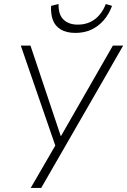

<svg xmlns="http://www.w3.org/2000/svg" viewBox="-20 -931 630 951"><path d="M132 0 262 -224 258 -198 83 -705H131L281 -257H282L539 -705H590L184 0ZM354 -768Q309 -768 281 -785Q253 -802 242 -831.5Q231 -861 233 -902L270 -911Q269 -858 295 -833.5Q321 -809 365 -809Q414 -809 449.5 -835.5Q485 -862 504 -911L535 -902Q520 -861 494 -831Q468 -801 433 -784.5Q398 -768 354 -768Z"/></svg>

Font: Nunito Sans 7pt Condensed ExtraLight
Style: Italic
Weight: 250
Width: 3
Italic angle: -9°
Designer: Vernon Adams
Foundry: Vernon Adams
Version: Version 3.101;gftools[0.9.27]